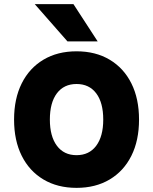

<svg xmlns="http://www.w3.org/2000/svg" viewBox="-20 -888 740 928"><path d="M350 20Q258 20 190 -20.5Q122 -61 85 -135Q48 -209 48 -310Q48 -411 85 -485Q122 -559 190 -599.5Q258 -640 350 -640Q442 -640 510 -599.5Q578 -559 615 -485Q652 -411 652 -310Q652 -209 615 -135Q578 -61 510 -20.5Q442 20 350 20ZM350 -138Q411 -138 445 -183.5Q479 -229 479 -310Q479 -392 445 -437Q411 -482 350 -482Q289 -482 255 -437Q221 -392 221 -310Q221 -229 255 -183.5Q289 -138 350 -138ZM452 -688H306L148 -868H335Z"/></svg>

Font: Martian Mono ExtraBold
Style: Regular
Weight: 800
Monospace: yes
Designer: Roman Shamin
Foundry: Evil Martians
Version: Version 1.000; ttfautohint (v1.8.4.7-5d5b)